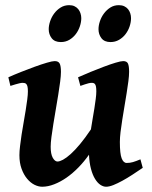

<svg xmlns="http://www.w3.org/2000/svg" viewBox="-20 -689 578 729"><path d="M522 -51.8Q502.4 -38.6 482.7 -25.6Q462.9 -12.7 444.6 -2.7Q426.3 7.3 410.4 13.7Q394.5 20 382.8 20Q372.1 20 361.1 12.7Q350.1 5.4 340.8 -9.8Q331.5 -24.9 325.4 -47.9Q319.3 -70.8 317.9 -101.6Q299.3 -75.2 277.6 -53Q255.9 -30.8 232.7 -14.6Q209.5 1.5 185.8 10.7Q162.1 20 140.1 20Q126 20 110.8 12.5Q95.7 4.9 83 -10.3Q70.3 -25.4 62 -47.9Q53.7 -70.3 53.7 -100.1Q53.7 -114.7 56.2 -135Q58.6 -155.3 62 -178Q65.4 -200.7 69.8 -224.6Q74.2 -248.5 77.6 -270.8Q81.1 -293 83.5 -311.3Q85.9 -329.6 85.9 -341.8Q85.9 -353 84.5 -359.6Q83 -366.2 80.3 -369.4Q77.6 -372.6 74 -373.5Q70.3 -374.5 65.9 -374.5Q61.5 -374.5 54 -372.8Q46.4 -371.1 38.6 -368.7Q29.8 -366.2 19.5 -362.8L11.7 -395.5Q32.2 -404.8 59.1 -415.5Q85.9 -426.3 111.6 -435.5Q137.2 -444.8 158 -450.9Q178.7 -457 187.5 -457Q201.7 -457 206.5 -447.8Q211.4 -438.5 211.4 -416Q211.4 -401.9 208.5 -379.2Q205.6 -356.4 201.2 -329.6Q196.8 -302.7 191.9 -273.9Q187 -245.1 182.6 -218.3Q178.2 -191.4 175.3 -168.7Q172.4 -146 172.4 -131.8Q172.4 -104 180.4 -89.8Q188.5 -75.7 198.2 -75.7Q206.5 -75.7 219.2 -82.5Q231.9 -89.4 248.3 -104Q264.6 -118.7 283.9 -141.8Q303.2 -165 325.2 -197.8Q328.1 -217.8 331.8 -238.3Q335.4 -258.8 338.4 -277.8Q341.3 -296.9 343.5 -313.5Q345.7 -330.1 345.7 -341.8Q345.7 -353 344.5 -359.6Q343.3 -366.2 340.8 -369.4Q338.4 -372.6 335.2 -373.5Q332 -374.5 327.6 -374.5Q323.2 -374.5 316.2 -372.8Q309.1 -371.1 302.2 -368.7Q293.9 -366.2 285.2 -362.8L276.4 -395.5Q296.9 -404.8 323 -415.5Q349.1 -426.3 373.8 -435.5Q398.4 -444.8 418.7 -450.9Q439 -457 447.8 -457Q461.4 -457 465.8 -447.8Q470.2 -438.5 470.2 -416Q470.2 -401.9 467.5 -380.9Q464.8 -359.9 460.9 -335.7Q457 -311.5 452.6 -285.4Q448.2 -259.3 444.3 -234.6Q440.4 -210 437.7 -188Q435.1 -166 435.1 -149.9Q435.1 -105.5 441.9 -87.9Q448.7 -70.3 460.9 -70.3Q473.6 -70.3 484.6 -73.5Q495.6 -76.7 513.2 -84ZM288.6 -620.1Q288.6 -605 283.2 -588.9Q277.8 -572.8 267.8 -559.6Q257.8 -546.4 243.4 -537.8Q229 -529.3 210.9 -529.3Q187.5 -529.3 176.3 -543.9Q165 -558.6 165 -578.1Q165 -592.3 170.4 -608.4Q175.8 -624.5 185.8 -637.9Q195.8 -651.4 210.2 -660.4Q224.6 -669.4 242.7 -669.4Q254.4 -669.4 262.9 -665.3Q271.5 -661.1 277.1 -654.3Q282.7 -647.5 285.6 -638.4Q288.6 -629.4 288.6 -620.1ZM477.5 -620.1Q477.5 -605 472.2 -588.9Q466.8 -572.8 456.8 -559.6Q446.8 -546.4 432.1 -537.8Q417.5 -529.3 399.4 -529.3Q376.5 -529.3 365.2 -543.9Q354 -558.6 354 -578.1Q354 -592.3 359.4 -608.4Q364.7 -624.5 374.8 -637.9Q384.8 -651.4 398.9 -660.4Q413.1 -669.4 431.2 -669.4Q442.9 -669.4 451.7 -665.3Q460.4 -661.1 466.1 -654.3Q471.7 -647.5 474.6 -638.4Q477.5 -629.4 477.5 -620.1Z"/></svg>

Font: Gentium Basic
Style: Bold Italic
Weight: 700
Italic angle: -8°
Designer: J. Victor Gaultney and Annie Olsen
Foundry: SIL International
Version: Version 1.102; 2013; Maintenance release